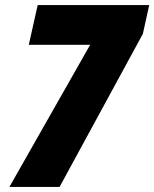

<svg xmlns="http://www.w3.org/2000/svg" viewBox="-20 -734 606 754"><path d="M214 0 541 -601 566 -714H128L93 -558H334L17 0Z"/></svg>

Font: Noto Sans Display SemiCondensed Black
Style: Italic
Weight: 900
Width: 4
Designer: Monotype Design team
Foundry: Monotype Imaging Inc.
Version: 1.000